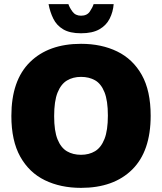

<svg xmlns="http://www.w3.org/2000/svg" viewBox="-20 -894 784 929"><path d="M372 15Q273 15 197 -22Q121 -59 78 -136Q35 -213 35 -333Q35 -505 125 -593.5Q215 -682 372 -682Q471 -682 547 -645Q623 -608 666 -531.5Q709 -455 709 -334Q709 -162 619.5 -73.5Q530 15 372 15ZM372 -145Q411 -145 440 -162.5Q469 -180 485.5 -221.5Q502 -263 502 -335Q502 -407 485.5 -448Q469 -489 440 -505.5Q411 -522 372 -522Q333 -522 304 -504.5Q275 -487 258.5 -446Q242 -405 242 -332Q242 -260 258.5 -219.5Q275 -179 304 -162Q333 -145 372 -145ZM372 -733Q318 -733 286 -752Q254 -771 238 -803.5Q222 -836 215 -874H311Q316 -858 330.5 -838Q345 -818 372 -818Q401 -818 414.5 -838Q428 -858 433 -874H530Q527 -836 510.5 -803.5Q494 -771 460.5 -752Q427 -733 372 -733Z"/></svg>

Font: Maven Pro Black
Style: Regular
Weight: 900
Designer: Joe Prince
Foundry: Joe Prince
Version: Version 2.103